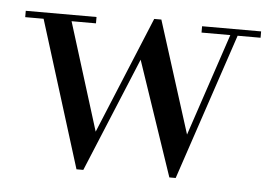

<svg xmlns="http://www.w3.org/2000/svg" viewBox="-41 -524 844 588"><g transform="rotate(5 381.0 -230.0)"><path d="M740 -460V-440.5H669.5L518.5 10H499L380 -341.5L234.5 10H213.5L73 -440.5H16.5V-460H234V-440.5H159L262 -110L410.5 -469.5H432.5L541.5 -125.5L647 -440.5H558.5V-460Z"/></g></svg>

Font: Bodoni Moda SC
Style: Regular
Weight: 400
Designer: Owen Earl
Foundry: indestructible type
Version: Version 2.005